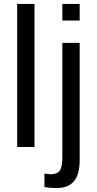

<svg xmlns="http://www.w3.org/2000/svg" viewBox="-20 -745 491 973"><path d="M154.8 0H66.9V-725.1H154.8ZM383.8 -641.1H295.9V-725.1H383.8ZM383.8 -527.8V64.9Q383.8 139.2 354.7 173.6Q325.7 208 267.1 208Q231.9 208 205.1 203.1V134.8L234.9 138.2Q269 138.2 282.5 120.1Q295.9 102.1 295.9 51.8V-527.8Z"/></svg>

Font: Libra Sans Modern
Style: Regular
Weight: 400
Foundry: Stefan Peev, Context Ltd
Version: Version 1.000